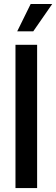

<svg xmlns="http://www.w3.org/2000/svg" viewBox="-20 -955 285 975"><path d="M168.5 -727.5V0H58.6V-727.5ZM67.4 -795.9 135.7 -934.6H245.1L148.9 -795.9Z"/></svg>

Font: Inter Tight Medium
Style: Regular
Weight: 500
Designer: Rasmus Andersson
Foundry: rsms
Version: Version 3.004; ttfautohint (v1.8.4.7-5d5b)